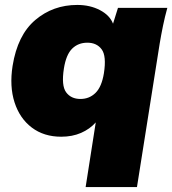

<svg xmlns="http://www.w3.org/2000/svg" viewBox="-20 -542 698 778"><path d="M327 216 368 -46Q344 -19 308.5 -3.5Q273 12 228 12Q158 12 109 -25Q60 -62 39 -127Q18 -192 31 -275Q51 -400 123 -461Q195 -522 293 -522Q345 -522 385 -501Q425 -480 438 -446L458 -510H658Q648 -474 640.5 -437.5Q633 -401 627 -365L535 216ZM306 -141Q342 -141 367 -165.5Q392 -190 401 -245Q412 -315 392 -342Q372 -369 334 -369Q297 -369 272.5 -345Q248 -321 239 -265Q228 -195 248 -168Q268 -141 306 -141Z"/></svg>

Font: Mulish ExtraBlack
Style: Italic
Weight: 1000
Italic angle: -9°
Designer: Vernon Adams
Foundry: Vernon Adams
Version: Version 3.603; ttfautohint (v1.8.3)